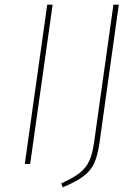

<svg xmlns="http://www.w3.org/2000/svg" viewBox="-20 -701 586 821"><path d="M205 -681 109 0H86L182 -681ZM405 -87Q397 -34 382.5 -2.5Q368 29 337 52.5Q306 76 248 100L242 83Q292 61 320 39Q348 17 361.5 -12.5Q375 -42 382 -90L465 -681H488Z"/></svg>

Font: Fira Sans Thin
Style: Italic
Weight: 250
Italic angle: -8°
Designer: Carrois Corporate & Edenspiekermann AG
Foundry: Carrois Corporate GbR & Edenspiekermann AG
Version: Version 4.203